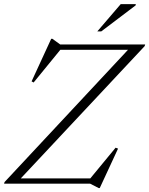

<svg xmlns="http://www.w3.org/2000/svg" viewBox="-34 -904 734 945"><path d="M680.5 -685 678 -677 60 -17 53 -26H410.5L535 -177L547 -172.5L457 21.5H451.5L409.5 0H-14L-11.5 -8L604 -667.5L626 -659H263L131.5 -498L121.5 -503.5L218 -713H224L262.5 -685ZM445 -749.5 560 -883.5H634.5L633.5 -877.5L464.5 -749.5Z"/></svg>

Font: Newsreader 36pt Light
Style: Italic
Weight: 300
Italic angle: -17°
Designer: Hugues Gentile
Foundry: Production Type
Version: Version 1.003